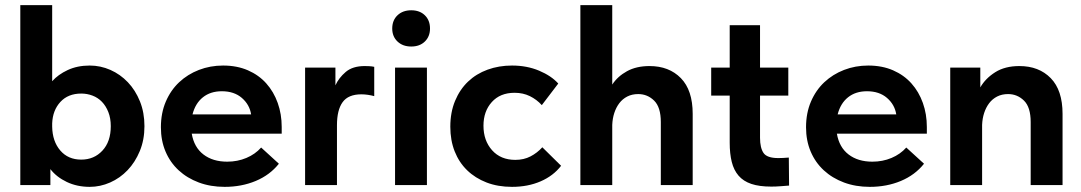

<svg xmlns="http://www.w3.org/2000/svg" viewBox="-20 -720 4207 747"><path d="M59 0V-700H183V-404Q206 -430 243.5 -447.5Q281 -465 329 -465Q371 -465 409.5 -448Q448 -431 477.5 -400Q507 -369 524.5 -325.5Q542 -282 542 -229Q542 -176 524 -132.5Q506 -89 476.5 -58Q447 -27 408.5 -10Q370 7 329 7Q280 7 240 -12Q200 -31 176 -62V0ZM296 -356Q245 -356 215 -323.5Q185 -291 183 -240V-227Q184 -170 214.5 -134.5Q245 -99 296 -99Q346 -99 378.5 -134Q411 -169 411 -229Q411 -260 401.5 -284Q392 -308 376.5 -324Q361 -340 340 -348Q319 -356 296 -356Z M854 7Q799 7 753.5 -10Q708 -27 675 -57.5Q642 -88 624 -130.5Q606 -173 606 -225Q606 -280 625 -324.5Q644 -369 677 -400Q710 -431 754 -448Q798 -465 848 -465Q902 -465 944.5 -446.5Q987 -428 1016 -395.5Q1045 -363 1060.5 -319.5Q1076 -276 1076 -226V-200H726Q735 -147 771.5 -119Q808 -91 864 -91Q904 -91 938.5 -105.5Q973 -120 996 -146L1065 -83Q1030 -39 975 -16Q920 7 854 7ZM843 -365Q799 -365 769.5 -341.5Q740 -318 729 -275H957Q951 -313 921 -339Q891 -365 843 -365Z M1399 -463Q1407 -463 1417 -462.5Q1427 -462 1436 -460V-346Q1425 -349 1412 -351Q1399 -353 1386 -353Q1335 -353 1313 -322.5Q1291 -292 1291 -233V0H1167V-457H1285V-388Q1298 -417 1325 -440Q1352 -463 1399 -463Z M1517 -457H1641V0H1517ZM1580 -539Q1547 -539 1526.5 -558.5Q1506 -578 1506 -609Q1506 -641 1526.5 -660.5Q1547 -680 1580 -680Q1613 -680 1633 -660.5Q1653 -641 1653 -609Q1653 -578 1633 -558.5Q1613 -539 1580 -539Z M1972 7Q1917 7 1873 -10Q1829 -27 1797.5 -57.5Q1766 -88 1749 -131Q1732 -174 1732 -227Q1732 -283 1750.5 -327.5Q1769 -372 1801 -402.5Q1833 -433 1877 -449Q1921 -465 1972 -465Q2030 -465 2077.5 -445Q2125 -425 2152 -395L2088 -311Q2068 -333 2041.5 -346Q2015 -359 1982 -359Q1926 -359 1893.5 -323Q1861 -287 1861 -231Q1861 -173 1894.5 -135.5Q1928 -98 1985 -98Q2018 -98 2044 -111.5Q2070 -125 2090 -147L2163 -75Q2133 -36 2083.5 -14.5Q2034 7 1972 7Z M2551 -245Q2551 -303 2525 -328.5Q2499 -354 2463 -354Q2439 -354 2420.5 -344.5Q2402 -335 2389.5 -318.5Q2377 -302 2370 -280.5Q2363 -259 2362 -234V0H2238V-700H2362V-391Q2383 -423 2419.5 -443Q2456 -463 2507 -463Q2583 -463 2629 -416Q2675 -369 2675 -277V0H2551V-245Z M2747 -457H2819V-622H2937V-457H3047V-348H2937V-184Q2937 -145 2950.5 -125Q2964 -105 3008 -105Q3016 -105 3027 -105.5Q3038 -106 3049 -107L3050 2Q3036 3 3017.5 4.5Q2999 6 2981 6Q2934 6 2903 -4.5Q2872 -15 2853.5 -36.5Q2835 -58 2827 -90Q2819 -122 2819 -165V-348H2747Z M3364 7Q3309 7 3263.5 -10Q3218 -27 3185 -57.5Q3152 -88 3134 -130.5Q3116 -173 3116 -225Q3116 -280 3135 -324.5Q3154 -369 3187 -400Q3220 -431 3264 -448Q3308 -465 3358 -465Q3412 -465 3454.5 -446.5Q3497 -428 3526 -395.5Q3555 -363 3570.5 -319.5Q3586 -276 3586 -226V-200H3236Q3245 -147 3281.5 -119Q3318 -91 3374 -91Q3414 -91 3448.5 -105.5Q3483 -120 3506 -146L3575 -83Q3540 -39 3485 -16Q3430 7 3364 7ZM3353 -365Q3309 -365 3279.5 -341.5Q3250 -318 3239 -275H3467Q3461 -313 3431 -339Q3401 -365 3353 -365Z M3990 -245Q3990 -303 3964 -328.5Q3938 -354 3902 -354Q3878 -354 3859.5 -344.5Q3841 -335 3828.5 -318.5Q3816 -302 3809 -280.5Q3802 -259 3801 -234V0H3677V-457H3794V-380Q3814 -415 3852 -439Q3890 -463 3946 -463Q4022 -463 4068 -416Q4114 -369 4114 -277V0H3990V-245Z"/></svg>

Font: Tilda Sans Bold
Style: Regular
Weight: 700
Designer: ParaType Ltd
Foundry: ParaType Ltd
Version: Version 1.009